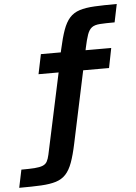

<svg xmlns="http://www.w3.org/2000/svg" viewBox="-189 -788 729 1028"><g transform="rotate(-5 175.0 -274.5)"><path d="M-128 193 -108 97Q-64 97 -36.5 95Q-9 93 7 86.5Q23 80 30.5 66.5Q38 53 43 30L136 -404H28L50 -510H189L150 -478L160 -524Q174 -588 188.5 -628.5Q203 -669 224 -692.5Q245 -716 277.5 -726.5Q310 -737 359 -739.5Q408 -742 478 -742L458 -645Q408 -645 379 -643Q350 -641 335 -629.5Q320 -618 311 -592.5Q302 -567 292 -520L284 -477L257 -510H428L407 -404H268L186 -18Q173 44 158.5 83.5Q144 123 123 145.5Q102 168 70 178Q38 188 -10 190.5Q-58 193 -128 193Z"/></g></svg>

Font: Saira SemiExpanded SemiBold
Style: Regular
Weight: 600
Width: 6
Designer: Hector Gatti with collaboration of the Omnibus-Type team
Foundry: Omnibus-Type
Version: Version 1.101